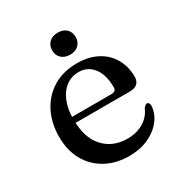

<svg xmlns="http://www.w3.org/2000/svg" viewBox="-157 -760 836 885"><g transform="rotate(-30 261.0 -317.0)"><path d="M481.5 -292.5Q481.5 -269.5 467.8 -257.2Q454 -245 428 -245H108.5V-277H348.5Q373.5 -277 373.5 -299Q373.5 -366 344.5 -403.5Q315.5 -441 267.5 -441Q229 -441 200 -419.2Q171 -397.5 154.8 -357.8Q138.5 -318 138.5 -264.5Q138.5 -165 186.2 -113.5Q234 -62 311 -62Q360.5 -62 397 -84.2Q433.5 -106.5 448.5 -143.5Q455 -151.5 459.2 -154.8Q463.5 -158 468.5 -158Q475.5 -158 478.5 -152Q481.5 -146 481.5 -138Q478.5 -97 451.8 -63Q425 -29 380.2 -8.8Q335.5 11.5 278.5 11.5Q208.5 11.5 154.8 -18Q101 -47.5 71 -100.8Q41 -154 41 -226Q41 -299.5 70.2 -356.8Q99.5 -414 153.2 -447Q207 -480 281 -480Q342.5 -480 387.5 -456.2Q432.5 -432.5 457 -390.2Q481.5 -348 481.5 -292.5ZM275.5 -529.5Q246.5 -529.5 229.5 -545.8Q212.5 -562 212.5 -588Q212.5 -614 229.5 -630.2Q246.5 -646.5 275.5 -646.5Q304.5 -646.5 321 -630.2Q337.5 -614 337.5 -588Q337.5 -562.5 321 -546Q304.5 -529.5 275.5 -529.5Z"/></g></svg>

Font: Fraunces 12pt
Style: Regular
Weight: 400
Version: Version 1.000;[b76b70a41]